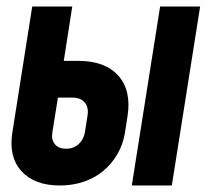

<svg xmlns="http://www.w3.org/2000/svg" viewBox="-20 -570 640 590"><path d="M18 -163 79 -550H202L176 -383H220Q303 -383 343.5 -337.5Q384 -292 372 -214L364 -162Q358 -126 340.5 -96Q323 -66 297 -44.5Q271 -23 237 -11.5Q203 0 164 0Q86 0 46 -44Q6 -88 18 -163ZM385 0 472 -550H595L508 0ZM183 -113Q206 -113 221.5 -127Q237 -141 241 -164L249 -215Q253 -240 240.5 -255Q228 -270 203 -270H158L141 -164Q137 -141 148.5 -127Q160 -113 183 -113Z"/></svg>

Font: JetBrains Mono ExtraBold
Style: Italic
Weight: 800
Designer: Philipp Nurullin, Konstantin Bulenkov
Foundry: JetBrains
Version: Version 1.000; ttfautohint (v1.8.3)